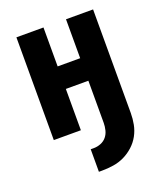

<svg xmlns="http://www.w3.org/2000/svg" viewBox="-136 -609 772 913"><g transform="rotate(-20 250.0 -152.5)"><path d="M206 215V101H222Q240 101 257.5 94Q275 87 286.5 73Q298 59 302.5 40.5Q307 22 307 4V-209H193V0H56V-520H193V-323H307V-520H444V4Q444 33 438.5 61.5Q433 90 419 115.5Q405 141 383 161Q361 181 335 193.5Q309 206 280 210.5Q251 215 222 215Z"/></g></svg>

Font: Iosevka Term Curly Heavy
Style: Regular
Weight: 900
Designer: Belleve Invis
Foundry: Belleve Invis
Version: Version 32.3.0